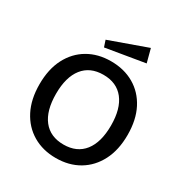

<svg xmlns="http://www.w3.org/2000/svg" viewBox="-184 -921 1023 1076"><g transform="rotate(30 328.0 -382.5)"><path d="M327 -607Q412 -607 476.5 -569.5Q541 -532 577 -462.5Q613 -393 613 -295Q613 -198 577 -128Q541 -58 477 -20Q413 18 328 18Q244 18 179.5 -20Q115 -58 79 -128Q43 -198 43 -295Q43 -393 79 -462.5Q115 -532 179 -569.5Q243 -607 327 -607ZM328 -520Q242 -520 196 -461.5Q150 -403 150 -295Q150 -186 196 -127.5Q242 -69 328 -69Q414 -69 460 -127.5Q506 -186 506 -295Q506 -403 460 -461.5Q414 -520 328 -520ZM482 -783 505 -696 253 -654 239 -696Z"/></g></svg>

Font: Podkova SemiBold
Style: Regular
Weight: 600
Designer: Ilya Yudin
Foundry: Cyreal (www.cyreal.org)
Version: Version 2.103